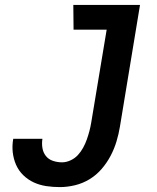

<svg xmlns="http://www.w3.org/2000/svg" viewBox="-20 -755 640 783"><path d="M224 8Q196 8 169 4Q142 0 118 -11Q94 -22 75 -40.5Q56 -59 45.5 -83Q35 -107 32 -134Q29 -161 34 -189H153Q150 -170 153 -151.5Q156 -133 167 -119Q178 -105 196 -99Q214 -93 233 -93Q250 -93 267.5 -101Q285 -109 297.5 -122.5Q310 -136 319 -152.5Q328 -169 334 -186Q340 -203 344.5 -220Q349 -237 352 -255L415 -634H280L279 -735H551L469 -238Q464 -208 455 -178Q446 -148 431 -119.5Q416 -91 394.5 -66Q373 -41 345 -24Q317 -7 285.5 0.5Q254 8 224 8Z"/></svg>

Font: Iosevka Custom Oblique
Style: Bold
Weight: 700
Italic angle: -9°
Monospace: yes
Designer: Belleve Invis
Foundry: Belleve Invis
Version: Version 30.1.2; ttfautohint (v1.8.4)